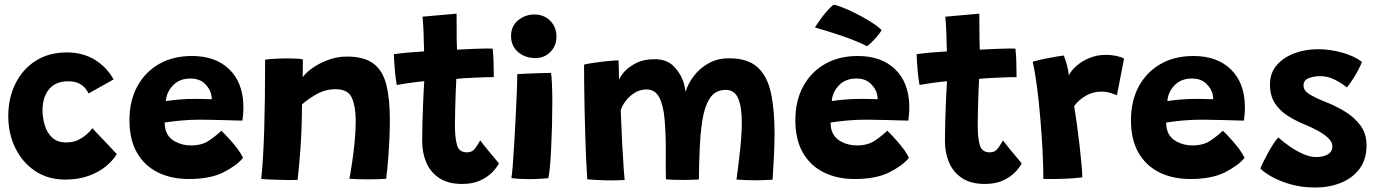

<svg xmlns="http://www.w3.org/2000/svg" viewBox="-20 -776 5988 835"><path d="M488 -106Q473 -80 442.5 -54.2Q412 -28.5 367 -11.8Q322 5 263.5 5Q187.5 5 132 -32.8Q76.5 -70.5 46.2 -133.2Q16 -196 16 -271Q16 -349.5 47 -412.2Q78 -475 135.2 -511.5Q192.5 -548 270.5 -548Q340.5 -548 392.5 -516Q444.5 -484 474 -430.5L365 -369.5Q363 -375 354.2 -387.8Q345.5 -400.5 326.8 -411.5Q308 -422.5 276.5 -422.5Q222 -422.5 193.5 -388.2Q165 -354 165 -296Q165 -263.5 174.5 -231.5Q184 -199.5 206.5 -178Q229 -156.5 268.5 -156.5Q300.5 -156.5 324.8 -169.8Q349 -183 363.8 -198.2Q378.5 -213.5 381.5 -218.5Z M1037 -89.5Q1009 -55.5 951.5 -26.5Q894 2.5 801 2.5Q725 2.5 666.8 -26.2Q608.5 -55 575.8 -111.8Q543 -168.5 543 -253Q543 -337.5 577 -400.2Q611 -463 672 -497.8Q733 -532.5 814.5 -532.5Q917 -532.5 976.5 -475.2Q1036 -418 1038.5 -317Q1039 -283 1034 -251.5Q1026.5 -251.5 1002 -252.2Q977.5 -253 946.8 -253.8Q916 -254.5 888.8 -255Q861.5 -255.5 848.5 -255.5Q805 -255.5 764 -251.5Q723 -247.5 696 -243Q696 -224.5 701 -208.5Q710.5 -177.5 741.5 -160.5Q772.5 -143.5 811 -143.5Q857.5 -143.5 888.8 -164.5Q920 -185.5 942.5 -207.5Q946 -205 958 -192.5Q970 -180 985.8 -162.2Q1001.5 -144.5 1015.5 -125.2Q1029.5 -106 1037 -89.5ZM701.5 -336.5Q724 -340 757 -343Q790 -346 833.5 -346Q856.5 -346 875 -345.2Q893.5 -344.5 901 -344.5Q901 -355 898 -367.5Q891.5 -393 868.8 -413.8Q846 -434.5 808.5 -434.5Q760 -434.5 731.8 -404.2Q703.5 -374 701.5 -336.5Z M1274 6.5Q1258.5 7 1236.5 7Q1214.5 7 1192 6Q1173.5 5.5 1149.5 4.5Q1125.5 3.5 1116 2.5Q1125 -81 1129 -210Q1133 -339 1133 -516.5Q1175 -522 1230.5 -522Q1248.5 -522 1266 -521.2Q1283.5 -520.5 1297 -518Q1297 -511 1297 -485.2Q1297 -459.5 1296.5 -440.5Q1309.5 -459.5 1339 -480.2Q1368.5 -501 1407.5 -515.5Q1446.5 -530 1488 -530Q1564 -530 1604.5 -499.2Q1645 -468.5 1660.2 -407.2Q1675.5 -346 1675.5 -254Q1675.5 -222 1673.8 -179.2Q1672 -136.5 1668.5 -89.5Q1665 -42.5 1659.5 1.5Q1649 2.5 1627.5 3.2Q1606 4 1582 4Q1556.5 4 1533.5 3.2Q1510.5 2.5 1499.5 1.5Q1505 -26.5 1511.2 -68.5Q1517.5 -110.5 1522.2 -158Q1527 -205.5 1527 -249.5Q1527 -312 1510.5 -350Q1494 -388 1439.5 -388Q1394.5 -388 1355.8 -365.8Q1317 -343.5 1293.5 -322Q1292.5 -203.5 1286 -119.8Q1279.5 -36 1274 6.5Z M2150 -65.5Q2140.5 -47 2120.2 -26.2Q2100 -5.5 2067.8 9.2Q2035.5 24 1989.5 24Q1929 24 1890.5 -1.5Q1852 -27 1834 -69.2Q1816 -111.5 1816 -162.5Q1816 -197 1817 -236.5Q1818 -276 1819.5 -313.2Q1821 -350.5 1822.5 -379.8Q1824 -409 1825 -423Q1785.5 -419 1751.8 -414Q1718 -409 1705.5 -406.5Q1700.5 -434.5 1697.8 -463.5Q1695 -492.5 1694 -514Q1693 -535.5 1693 -540.5Q1722 -544.5 1755.2 -547.5Q1788.5 -550.5 1824.5 -552.5Q1824 -564.5 1823.2 -590Q1822.5 -615.5 1822 -636Q1821.5 -654.5 1820 -673.2Q1818.5 -692 1817.5 -703.5L1965.5 -716.5Q1965.5 -710.5 1965.8 -688.5Q1966 -666.5 1966 -635.5Q1966 -620 1966.2 -599.8Q1966.5 -579.5 1967.5 -560Q1983.5 -560.5 2005.8 -561.8Q2028 -563 2041 -563.5Q2072.5 -565 2094.5 -565Q2116.5 -565 2122.5 -564.5Q2125.5 -540.5 2126.5 -504.5Q2127.5 -468.5 2127.5 -440.5Q2122.5 -441 2095 -440.2Q2067.5 -439.5 2041 -438Q2022.5 -437.5 2000 -436Q1977.5 -434.5 1964.5 -433Q1963.5 -415.5 1962 -378.2Q1960.5 -341 1959.5 -299.8Q1958.5 -258.5 1958.5 -229.5Q1958.5 -180 1967 -146.8Q1975.5 -113.5 2011 -113.5Q2034.5 -113.5 2047.5 -132.2Q2060.5 -151 2068.5 -165.5Q2077 -153.5 2094.5 -132Q2112 -110.5 2128.5 -91Q2145 -71.5 2150 -65.5Z M2308.5 -523.5Q2263.5 -523.5 2233 -549.8Q2202.5 -576 2202.5 -619Q2202.5 -663 2233.5 -688Q2264.5 -713 2304 -713Q2345.5 -713 2372.8 -685.8Q2400 -658.5 2400 -616.5Q2400 -577 2373.8 -550.2Q2347.5 -523.5 2308.5 -523.5ZM2364.5 -1Q2356 0 2332.2 1.5Q2308.5 3 2282 3Q2262.5 3 2242.8 2Q2223 1 2204 -1.5Q2206.5 -14.5 2209.8 -54.5Q2213 -94.5 2216.2 -149.2Q2219.5 -204 2222.5 -262.5Q2225.5 -321 2227.5 -371.8Q2229.5 -422.5 2229.5 -453.5Q2243 -454.5 2272 -455.8Q2301 -457 2330.8 -458Q2360.5 -459 2376.5 -459Q2379 -443 2380.5 -408.8Q2382 -374.5 2382 -332Q2382 -286.5 2380.8 -235.5Q2379.5 -184.5 2377.2 -136.8Q2375 -89 2371.8 -52.8Q2368.5 -16.5 2364.5 -1Z M2534 4Q2531.5 -28.5 2529.2 -79Q2527 -129.5 2525.2 -188.5Q2523.5 -247.5 2522.2 -306.2Q2521 -365 2520.5 -414.5Q2520 -464 2520 -495Q2535.5 -499 2565 -503.2Q2594.5 -507.5 2624 -510.5Q2653.5 -513.5 2670 -513.5Q2670.5 -502.5 2671 -485Q2671.5 -467.5 2671.8 -451.5Q2672 -435.5 2672 -428.5Q2676 -441.5 2694.2 -462.8Q2712.5 -484 2745.5 -501.2Q2778.5 -518.5 2826.5 -518.5Q2878 -518.5 2907 -490.5Q2936 -462.5 2950 -426Q2954.5 -414 2957 -401.5Q2959.5 -389 2961.5 -377Q2972.5 -413 2998.2 -446.5Q3024 -480 3062.5 -501.2Q3101 -522.5 3151 -522.5Q3231 -522.5 3273.8 -484.2Q3316.5 -446 3332.5 -373Q3348.5 -300 3348.5 -195Q3348.5 -148.5 3345.8 -96Q3343 -43.5 3340 5.5Q3301 8 3263.5 8Q3243.5 8 3223.5 7.2Q3203.5 6.5 3183 5Q3193 -69.5 3199.5 -132Q3206 -194.5 3206 -242.5Q3206 -311.5 3190.2 -348.2Q3174.5 -385 3136.5 -385Q3090.5 -385 3067 -348.5Q3043.5 -312 3034.2 -251Q3025 -190 3022.5 -116Q3021.5 -87.5 3020.5 -57.2Q3019.5 -27 3019.5 4.5Q3009.5 5 2991.2 5.8Q2973 6.5 2953 6.5Q2929.5 6.5 2907.5 5.8Q2885.5 5 2876 3.5Q2875 -30 2875.2 -60.2Q2875.5 -90.5 2875.5 -122Q2875.5 -198 2870.2 -258Q2865 -318 2847 -352.5Q2829 -387 2791 -387Q2764.5 -387 2741 -372.8Q2717.5 -358.5 2701 -337Q2684.5 -315.5 2679.5 -294.5Q2682.5 -215 2686 -149.5Q2689.5 -84 2692.5 -42.5Q2695.5 -1 2696.5 7Q2691 7 2673.5 7.8Q2656 8.5 2643 8.5Q2611 8.5 2579.8 7Q2548.5 5.5 2534 4Z M3933 -89.5Q3905 -55.5 3847.5 -26.5Q3790 2.5 3697 2.5Q3621 2.5 3562.8 -26.2Q3504.5 -55 3471.8 -111.8Q3439 -168.5 3439 -253Q3439 -337.5 3473 -400.2Q3507 -463 3568 -497.8Q3629 -532.5 3710.5 -532.5Q3813 -532.5 3872.5 -475.2Q3932 -418 3934.5 -317Q3935 -283 3930 -251.5Q3922.5 -251.5 3898 -252.2Q3873.5 -253 3842.8 -253.8Q3812 -254.5 3784.8 -255Q3757.5 -255.5 3744.5 -255.5Q3701 -255.5 3660 -251.5Q3619 -247.5 3592 -243Q3592 -224.5 3597 -208.5Q3606.5 -177.5 3637.5 -160.5Q3668.5 -143.5 3707 -143.5Q3753.5 -143.5 3784.8 -164.5Q3816 -185.5 3838.5 -207.5Q3842 -205 3854 -192.5Q3866 -180 3881.8 -162.2Q3897.5 -144.5 3911.5 -125.2Q3925.5 -106 3933 -89.5ZM3597.5 -336.5Q3620 -340 3653 -343Q3686 -346 3729.5 -346Q3752.5 -346 3771 -345.2Q3789.5 -344.5 3797 -344.5Q3797 -355 3794 -367.5Q3787.5 -393 3764.8 -413.8Q3742 -434.5 3704.5 -434.5Q3656 -434.5 3627.8 -404.2Q3599.5 -374 3597.5 -336.5ZM3605 -755.5Q3616 -754.5 3642 -744.5Q3668 -734.5 3700 -718.5Q3732 -702.5 3763 -683.5Q3794 -664.5 3814.5 -645Q3806.5 -631.5 3793.2 -616.2Q3780 -601 3767.8 -589.5Q3755.5 -578 3750.5 -575Q3733.5 -584.5 3705.2 -596Q3677 -607.5 3644 -619Q3611 -630.5 3579.2 -640.2Q3547.5 -650 3524 -656.5Q3527.5 -662 3539.2 -679.5Q3551 -697 3568 -718Q3585 -739 3605 -755.5Z M4423.5 -65.5Q4414 -47 4393.8 -26.2Q4373.5 -5.5 4341.2 9.2Q4309 24 4263 24Q4202.5 24 4164 -1.5Q4125.5 -27 4107.5 -69.2Q4089.5 -111.5 4089.5 -162.5Q4089.5 -197 4090.5 -236.5Q4091.5 -276 4093 -313.2Q4094.5 -350.5 4096 -379.8Q4097.5 -409 4098.5 -423Q4059 -419 4025.2 -414Q3991.5 -409 3979 -406.5Q3974 -434.5 3971.2 -463.5Q3968.5 -492.5 3967.5 -514Q3966.5 -535.5 3966.5 -540.5Q3995.5 -544.5 4028.8 -547.5Q4062 -550.5 4098 -552.5Q4097.5 -564.5 4096.8 -590Q4096 -615.5 4095.5 -636Q4095 -654.5 4093.5 -673.2Q4092 -692 4091 -703.5L4239 -716.5Q4239 -710.5 4239.2 -688.5Q4239.5 -666.5 4239.5 -635.5Q4239.5 -620 4239.8 -599.8Q4240 -579.5 4241 -560Q4257 -560.5 4279.2 -561.8Q4301.5 -563 4314.5 -563.5Q4346 -565 4368 -565Q4390 -565 4396 -564.5Q4399 -540.5 4400 -504.5Q4401 -468.5 4401 -440.5Q4396 -441 4368.5 -440.2Q4341 -439.5 4314.5 -438Q4296 -437.5 4273.5 -436Q4251 -434.5 4238 -433Q4237 -415.5 4235.5 -378.2Q4234 -341 4233 -299.8Q4232 -258.5 4232 -229.5Q4232 -180 4240.5 -146.8Q4249 -113.5 4284.5 -113.5Q4308 -113.5 4321 -132.2Q4334 -151 4342 -165.5Q4350.5 -153.5 4368 -132Q4385.5 -110.5 4402 -91Q4418.5 -71.5 4423.5 -65.5Z M4628 -448Q4639.5 -470.5 4663.2 -491Q4687 -511.5 4719.8 -524.5Q4752.5 -537.5 4789.5 -537.5Q4812 -537.5 4834.8 -532.8Q4857.5 -528 4868.5 -521L4837.5 -362Q4826.5 -366.5 4809 -372Q4791.5 -377.5 4769 -377.5Q4734 -377.5 4703.2 -360.2Q4672.5 -343 4651.5 -314.5Q4656.5 -285 4662.8 -240.2Q4669 -195.5 4674.5 -148Q4680 -100.5 4683.5 -61.5Q4687 -22.5 4687 -4.5Q4651.5 0 4605.5 1.5Q4559.5 3 4517.5 2.5Q4517.5 -50 4514 -119.5Q4510.5 -189 4504.2 -262.5Q4498 -336 4489.5 -400.5Q4481 -465 4471 -507.5Q4495 -514.5 4524 -520.5Q4553 -526.5 4576.5 -530.2Q4600 -534 4606.5 -534.5Q4612.5 -520.5 4620 -493.2Q4627.5 -466 4628 -448Z M5392.5 -89.5Q5364.5 -55.5 5307 -26.5Q5249.5 2.5 5156.5 2.5Q5080.5 2.5 5022.2 -26.2Q4964 -55 4931.2 -111.8Q4898.5 -168.5 4898.5 -253Q4898.5 -337.5 4932.5 -400.2Q4966.5 -463 5027.5 -497.8Q5088.5 -532.5 5170 -532.5Q5272.5 -532.5 5332 -475.2Q5391.5 -418 5394 -317Q5394.5 -283 5389.5 -251.5Q5382 -251.5 5357.5 -252.2Q5333 -253 5302.2 -253.8Q5271.5 -254.5 5244.2 -255Q5217 -255.5 5204 -255.5Q5160.5 -255.5 5119.5 -251.5Q5078.5 -247.5 5051.5 -243Q5051.5 -224.5 5056.5 -208.5Q5066 -177.5 5097 -160.5Q5128 -143.5 5166.5 -143.5Q5213 -143.5 5244.2 -164.5Q5275.5 -185.5 5298 -207.5Q5301.5 -205 5313.5 -192.5Q5325.5 -180 5341.2 -162.2Q5357 -144.5 5371 -125.2Q5385 -106 5392.5 -89.5ZM5057 -336.5Q5079.5 -340 5112.5 -343Q5145.5 -346 5189 -346Q5212 -346 5230.5 -345.2Q5249 -344.5 5256.5 -344.5Q5256.5 -355 5253.5 -367.5Q5247 -393 5224.2 -413.8Q5201.5 -434.5 5164 -434.5Q5115.5 -434.5 5087.2 -404.2Q5059 -374 5057 -336.5Z M5700 39.5Q5641 39.5 5592.5 25.5Q5544 11.5 5510.2 -7.8Q5476.5 -27 5461.5 -43Q5464.5 -52.5 5473.5 -70.8Q5482.5 -89 5494.2 -110.5Q5506 -132 5518 -150.5Q5530 -169 5539.5 -178Q5563 -157 5591.5 -137.5Q5620 -118 5649 -105.5Q5678 -93 5704 -93Q5734 -93 5754.2 -104.5Q5774.5 -116 5774.5 -140Q5774.5 -158 5757.2 -174.8Q5740 -191.5 5713 -206.5Q5686 -221.5 5656.5 -233.5Q5616 -250 5581 -272Q5546 -294 5524.5 -327Q5503 -360 5503 -409Q5503 -459 5532.8 -493Q5562.5 -527 5610 -544.5Q5657.5 -562 5712 -562Q5763.5 -562 5816.2 -547.5Q5869 -533 5903 -507Q5900 -497.5 5890.2 -478Q5880.5 -458.5 5866.5 -436.2Q5852.5 -414 5837.5 -395.5Q5817 -413 5785.8 -429Q5754.5 -445 5721 -445Q5695 -445 5672 -436.2Q5649 -427.5 5649 -404.5Q5649 -382 5675 -366Q5701 -350 5746.5 -332Q5786.5 -316.5 5827.2 -292.2Q5868 -268 5895.5 -232Q5923 -196 5923 -144.5Q5923 -82.5 5892.5 -41.8Q5862 -1 5811.2 19.2Q5760.5 39.5 5700 39.5Z"/></svg>

Font: Grandstander
Style: Bold
Weight: 700
Designer: Tyler Finck
Foundry: Etcetera Type Co
Version: Version 1.200; ttfautohint (v1.8.3)